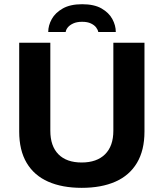

<svg xmlns="http://www.w3.org/2000/svg" viewBox="-20 -892 788 924"><path d="M373.2 12Q279.3 12 211.8 -17.8Q144.3 -47.5 108.3 -108.1Q72.4 -168.7 72.4 -259V-686.4H222.2V-262.8Q222.2 -189 261.2 -149.5Q300.2 -110 373 -110Q445.7 -110 485.6 -149.5Q525.5 -189 525.5 -262.8V-686.4H675.3V-259Q675.3 -168.7 639.1 -108.1Q602.9 -47.5 535.4 -17.8Q467.9 12 373.2 12ZM212.1 -737.9Q212.1 -769.5 229.1 -800.2Q246.1 -830.8 282.3 -851.3Q318.4 -871.7 375.2 -871.7Q433.2 -871.7 468.7 -851.3Q504.2 -830.8 520.7 -800.2Q537.3 -769.5 537.3 -737.9H453Q451 -748.9 442.6 -760Q434.3 -771.1 417.6 -779.1Q401 -787.1 375.2 -787.1Q349.6 -787.1 332.3 -779.1Q315.1 -771.1 306.2 -760Q297.3 -748.9 296.1 -737.9Z"/></svg>

Font: Archivo SemiBold
Style: Regular
Weight: 600
Designer: Hector Gatti
Foundry: Omnibus-Type
Version: Version 2.001